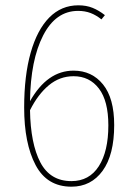

<svg xmlns="http://www.w3.org/2000/svg" viewBox="-20 -693 506 723"><path d="M410 -222Q410 -110 366.5 -50Q323 10 249 10Q157 10 114 -71.5Q71 -153 71 -288Q71 -408 95.5 -494.5Q120 -581 165.5 -627Q211 -673 275 -673Q305 -673 328.5 -663.5Q352 -654 375 -636L362 -620Q342 -636 321 -644Q300 -652 274 -652Q190 -652 142.5 -559.5Q95 -467 93 -312Q158 -427 257 -427Q326 -427 368 -375Q410 -323 410 -222ZM388 -221Q388 -313 352.5 -359.5Q317 -406 257 -406Q205 -406 164 -372Q123 -338 93 -278Q95 -152 132 -81.5Q169 -11 249 -11Q316 -11 352 -67Q388 -123 388 -221Z"/></svg>

Font: Fira Sans Condensed Thin
Style: Regular
Weight: 250
Width: 3
Designer: Carrois Corporate & Edenspiekermann AG
Foundry: Carrois Corporate GbR & Edenspiekermann AG
Version: Version 4.203